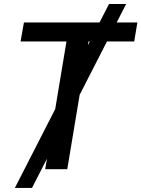

<svg xmlns="http://www.w3.org/2000/svg" viewBox="-20 -839 701 952"><path d="M53.7 92.8 520.5 -819.3H605.5L138.7 92.8ZM82 -633.3 98.6 -727.5H661.1L645.5 -633.3H418.9L313.5 0H204.1L309.6 -633.3Z"/></svg>

Font: Inter Tight Medium
Style: Italic
Weight: 500
Italic angle: -9.39999°
Designer: Rasmus Andersson
Foundry: rsms
Version: Version 3.004